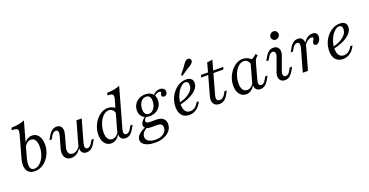

<svg xmlns="http://www.w3.org/2000/svg" viewBox="-33 -1451 4669 2430"><g transform="rotate(-20 2301.5 -236.0)"><path d="M200 11.3Q149.2 11.3 119 -14.1Q88.7 -39.5 81.9 -86.7Q75 -133.9 93.5 -200L175.8 -496Q184.7 -527.4 181.5 -544.8Q178.2 -562.1 158.5 -569.4Q138.7 -576.6 98.4 -576.6L107.3 -608.1Q163.7 -609.7 208.1 -617.7Q252.4 -625.8 286.3 -641.1L162.1 -193.5Q137.9 -106.5 148.8 -63.3Q159.7 -20.2 203.2 -20.2Q234.7 -20.2 263.3 -39.5Q291.9 -58.9 313.7 -91.9Q335.5 -125 348.4 -168.5Q361.3 -212.1 361.3 -258.9Q361.3 -317.7 341.5 -349.6Q321.8 -381.5 285.5 -381.5Q254 -381.5 228.2 -359.7Q202.4 -337.9 184.7 -298.4L185.5 -325Q206.5 -373.4 239.5 -399.6Q272.6 -425.8 314.5 -425.8Q369.4 -425.8 401.6 -382.7Q433.9 -339.5 433.9 -265.3Q433.9 -208.9 415.3 -158.9Q396.8 -108.9 364.5 -70.6Q332.3 -32.3 290.3 -10.5Q248.4 11.3 200 11.3Z M691.9 11.3Q652.4 11.3 627.4 -9.3Q602.4 -29.8 595.6 -66.1Q588.7 -102.4 602.4 -151.6L645.2 -301.6Q655.6 -338.7 648.8 -359.3Q641.9 -379.8 618.5 -379.8Q600 -379.8 583.5 -365.7Q566.9 -351.6 552.4 -325L536.3 -294.4H504.8L523.4 -329Q540.3 -359.7 558.1 -381Q575.8 -402.4 596.8 -414.1Q617.7 -425.8 643.5 -425.8Q677.4 -425.8 696.4 -408.5Q715.3 -391.1 719.4 -360.9Q723.4 -330.6 712.1 -291.1L674.2 -154.8Q657.3 -96.8 671 -65.7Q684.7 -34.7 725.8 -34.7Q758.1 -34.7 785.5 -54.8Q812.9 -75 835.5 -115.3V-94.4Q808.1 -41.9 772.2 -15.3Q736.3 11.3 691.9 11.3ZM899.2 11.3Q864.5 11.3 845.6 -5.6Q826.6 -22.6 823 -53.2Q819.4 -83.9 829.8 -123.4L912.1 -414.5H982.3L897.6 -112.9Q887.1 -76.6 894 -55.6Q900.8 -34.7 924.2 -34.7Q941.9 -34.7 958.5 -48.4Q975 -62.1 990.3 -89.5L1006.5 -119.4H1037.1L1018.5 -84.7Q1002.4 -54.8 984.7 -33.1Q966.9 -11.3 946.4 0Q925.8 11.3 899.2 11.3Z M1422.6 11.3Q1388.7 11.3 1369.8 -5.6Q1350.8 -22.6 1346.8 -53.2Q1342.7 -83.9 1353.2 -123.4L1458.1 -496Q1466.9 -526.6 1463.7 -544.4Q1460.5 -562.1 1442.7 -569.4Q1425 -576.6 1387.9 -576.6L1396.8 -608.1Q1450.8 -609.7 1493.1 -617.7Q1535.5 -625.8 1569.4 -641.1L1421 -112.9Q1410.5 -76.6 1416.9 -55.6Q1423.4 -34.7 1447.6 -34.7Q1465.3 -34.7 1482.3 -48.4Q1499.2 -62.1 1512.9 -89.5L1529.8 -119.4H1560.5L1541.9 -84.7Q1525.8 -54.8 1508.1 -33.1Q1490.3 -11.3 1469.4 0Q1448.4 11.3 1422.6 11.3ZM1228.2 11.3Q1174.2 11.3 1141.5 -31.5Q1108.9 -74.2 1108.9 -145.2Q1108.9 -200 1127.4 -250.4Q1146 -300.8 1177.8 -340.3Q1209.7 -379.8 1250 -402.8Q1290.3 -425.8 1333.9 -425.8Q1373.4 -425.8 1407.7 -407.7Q1441.9 -389.5 1466.9 -357.3L1416.1 -314.5Q1409.7 -354 1388.7 -374.2Q1367.7 -394.4 1338.7 -394.4Q1308.1 -394.4 1279.4 -374.6Q1250.8 -354.8 1229 -320.6Q1207.3 -286.3 1194.4 -242.3Q1181.5 -198.4 1181.5 -150.8Q1181.5 -95.2 1201.6 -65.3Q1221.8 -35.5 1258.9 -35.5Q1287.9 -35.5 1312.1 -54Q1336.3 -72.6 1354.8 -108.9L1354 -82.3Q1332.3 -37.1 1300 -12.9Q1267.7 11.3 1228.2 11.3Z M1754.8 192.7Q1700 192.7 1659.3 180.2Q1618.5 167.7 1596 145.2Q1573.4 122.6 1573.4 92.7Q1573.4 55.6 1607.3 22.6Q1641.1 -10.5 1704.8 -35.5L1721 -22.6Q1684.7 -4.8 1664.5 21.4Q1644.4 47.6 1644.4 76.6Q1644.4 114.5 1679.4 136.7Q1714.5 158.9 1773.4 158.9Q1816.9 158.9 1850.4 144.8Q1883.9 130.6 1902.8 105.2Q1921.8 79.8 1921.8 48.4Q1921.8 19.4 1904.4 5.2Q1887.1 -8.9 1851.6 -8.9H1765.3Q1726.6 -8.9 1702 -25Q1677.4 -41.1 1677.4 -69.4Q1677.4 -91.9 1694.8 -116.1Q1712.1 -140.3 1747.6 -167.7L1762.1 -158.9Q1741.9 -141.9 1733.9 -130.2Q1725.8 -118.5 1725.8 -107.3Q1725.8 -91.1 1739.1 -83.9Q1752.4 -76.6 1780.6 -76.6H1866.1Q1924.2 -76.6 1955.2 -49.6Q1986.3 -22.6 1986.3 25Q1986.3 74.2 1956.5 112.1Q1926.6 150 1874.6 171.4Q1822.6 192.7 1754.8 192.7ZM1802.4 -146Q1742.7 -146 1707.7 -178.6Q1672.6 -211.3 1672.6 -267.7Q1672.6 -312.9 1694.4 -348.8Q1716.1 -384.7 1754 -405.2Q1791.9 -425.8 1839.5 -425.8Q1899.2 -425.8 1933.9 -392.7Q1968.5 -359.7 1968.5 -302.4Q1968.5 -257.3 1946.8 -221.8Q1925 -186.3 1887.9 -166.1Q1850.8 -146 1802.4 -146ZM1803.2 -177.4Q1824.2 -177.4 1841.9 -188.3Q1859.7 -199.2 1873 -218.1Q1886.3 -237.1 1894 -262.5Q1901.6 -287.9 1901.6 -316.9Q1901.6 -355.6 1885.5 -375Q1869.4 -394.4 1838.7 -394.4Q1817.7 -394.4 1799.6 -384.3Q1781.5 -374.2 1768.1 -356Q1754.8 -337.9 1747.6 -313.3Q1740.3 -288.7 1740.3 -259.7Q1740.3 -219.4 1756.9 -198.4Q1773.4 -177.4 1803.2 -177.4ZM2058.9 -317.7Q2044.4 -317.7 2035.9 -325Q2027.4 -332.3 2027.4 -345.2Q2027.4 -352.4 2030.6 -358.5Q2033.9 -364.5 2036.7 -370.2Q2039.5 -375.8 2039.5 -380.6Q2039.5 -387.9 2034.3 -391.1Q2029 -394.4 2016.9 -394.4Q1999.2 -394.4 1980.6 -385.5Q1962.1 -376.6 1945.2 -358.1L1936.3 -372.6Q1956.5 -399.2 1981.5 -412.5Q2006.5 -425.8 2033.9 -425.8Q2066.1 -425.8 2085.1 -410.1Q2104 -394.4 2104 -367.7Q2104 -345.2 2091.5 -331.5Q2079 -317.7 2058.9 -317.7Z M2279.8 11.3Q2216.1 11.3 2181.5 -29Q2146.8 -69.4 2146.8 -142.7Q2146.8 -198.4 2166.1 -249.6Q2185.5 -300.8 2219.4 -340.3Q2253.2 -379.8 2296.8 -402.8Q2340.3 -425.8 2387.9 -425.8Q2433.1 -425.8 2456.5 -406Q2479.8 -386.3 2479.8 -349.2Q2479.8 -305.6 2446.4 -266.5Q2412.9 -227.4 2351.6 -197.2Q2290.3 -166.9 2205.6 -149.2V-175Q2271 -191.1 2316.9 -216.5Q2362.9 -241.9 2387.5 -274.2Q2412.1 -306.5 2412.1 -344.4Q2412.1 -369.4 2401.6 -382.3Q2391.1 -395.2 2370.2 -395.2Q2343.5 -395.2 2316.5 -373.4Q2289.5 -351.6 2267.7 -315.7Q2246 -279.8 2232.7 -235.9Q2219.4 -191.9 2219.4 -148.4Q2219.4 -91.1 2241.9 -60.5Q2264.5 -29.8 2306.5 -29.8Q2341.1 -29.8 2369.4 -50Q2397.6 -70.2 2419.4 -111.3H2449.2Q2421.8 -51.6 2378.2 -20.2Q2334.7 11.3 2279.8 11.3ZM2365.3 -484.7 2350.8 -499.2Q2382.3 -535.5 2402.4 -563.3Q2422.6 -591.1 2437.1 -611.7Q2451.6 -632.3 2465.3 -646Q2483.1 -662.9 2500.8 -663.7Q2518.5 -664.5 2530.6 -651.6Q2541.9 -640.3 2539.9 -623Q2537.9 -605.6 2519.4 -588.7Q2504.8 -575 2483.1 -561.7Q2461.3 -548.4 2432.3 -530.6Q2403.2 -512.9 2365.3 -484.7Z M2685.5 11.3Q2631.5 11.3 2608.5 -26.2Q2585.5 -63.7 2603.2 -125L2717.7 -537.9Q2737.1 -538.7 2756 -541.5Q2775 -544.4 2791.1 -549.2L2670.2 -115.3Q2659.7 -75 2668.5 -54.8Q2677.4 -34.7 2707.3 -34.7Q2729.8 -34.7 2748.4 -48.8Q2766.9 -62.9 2782.3 -91.1L2797.6 -119.4H2829L2803.2 -71.8Q2790.3 -47.6 2773.4 -29Q2756.5 -10.5 2735.1 0.4Q2713.7 11.3 2685.5 11.3ZM2580.6 -383.1 2588.7 -414.5H2888.7L2879.8 -383.1Z M3045.2 11.3Q2991.1 11.3 2958.5 -31.5Q2925.8 -74.2 2925.8 -145.2Q2925.8 -200 2944.4 -250.4Q2962.9 -300.8 2994.8 -340.3Q3026.6 -379.8 3066.9 -402.8Q3107.3 -425.8 3150.8 -425.8Q3190.3 -425.8 3224.6 -407.7Q3258.9 -389.5 3283.9 -357.3L3233.1 -314.5Q3226.6 -354 3205.6 -374.2Q3184.7 -394.4 3155.6 -394.4Q3125 -394.4 3096.4 -374.6Q3067.7 -354.8 3046 -320.6Q3024.2 -286.3 3011.3 -242.3Q2998.4 -198.4 2998.4 -150.8Q2998.4 -95.2 3018.5 -65.3Q3038.7 -35.5 3075.8 -35.5Q3104.8 -35.5 3129 -54Q3153.2 -72.6 3171.8 -108.9L3171 -82.3Q3149.2 -37.1 3116.9 -12.9Q3084.7 11.3 3045.2 11.3ZM3239.5 11.3Q3190.3 11.3 3171.8 -25Q3153.2 -61.3 3170.2 -123.4L3239.5 -370.2Q3262.9 -379.8 3286.7 -394.8Q3310.5 -409.7 3329.8 -428.2L3347.6 -403.2Q3333.1 -391.1 3323.4 -379.8Q3313.7 -368.5 3307.3 -354.4Q3300.8 -340.3 3295.2 -320.2L3237.9 -112.9Q3227.4 -75.8 3234.7 -55.2Q3241.9 -34.7 3265.3 -34.7Q3279 -34.7 3290.3 -41.9Q3301.6 -49.2 3311.7 -61.7Q3321.8 -74.2 3329.8 -89.5L3346.8 -119.4H3377.4L3355.6 -78.2Q3341.1 -51.6 3324.2 -31.5Q3307.3 -11.3 3286.3 0Q3265.3 11.3 3239.5 11.3Z M3569.4 11.3Q3535.5 11.3 3514.9 -6.5Q3494.4 -24.2 3490.3 -55.2Q3486.3 -86.3 3501.6 -125L3565.3 -300Q3579 -335.5 3571.4 -357.7Q3563.7 -379.8 3539.5 -379.8Q3521 -379.8 3504.4 -366.1Q3487.9 -352.4 3473.4 -325L3457.3 -295.2H3425.8L3444.4 -329.8Q3471.8 -380.6 3500 -403.2Q3528.2 -425.8 3564.5 -425.8Q3598.4 -425.8 3619 -408.1Q3639.5 -390.3 3643.5 -359.3Q3647.6 -328.2 3632.3 -289.5L3568.5 -114.5Q3555.6 -79 3562.9 -56.9Q3570.2 -34.7 3594.4 -34.7Q3631.5 -34.7 3660.5 -89.5L3676.6 -119.4H3708.1L3689.5 -84.7Q3661.3 -33.1 3633.5 -10.9Q3605.6 11.3 3569.4 11.3ZM3631.5 -510.5Q3609.7 -510.5 3594.8 -525.4Q3579.8 -540.3 3579.8 -562.9Q3579.8 -586.3 3597.2 -603.2Q3614.5 -620.2 3638.7 -620.2Q3660.5 -620.2 3675.4 -605.2Q3690.3 -590.3 3690.3 -568.5Q3690.3 -545.2 3673 -527.8Q3655.6 -510.5 3631.5 -510.5Z M3809.7 0 3894.4 -301.6Q3904.8 -338.7 3897.6 -359.3Q3890.3 -379.8 3867.7 -379.8Q3849.2 -379.8 3832.7 -366.1Q3816.1 -352.4 3801.6 -325L3785.5 -295.2H3754.8L3773.4 -329.8Q3789.5 -360.5 3807.3 -381.9Q3825 -403.2 3846 -414.5Q3866.9 -425.8 3892.7 -425.8Q3926.6 -425.8 3945.6 -408.9Q3964.5 -391.9 3968.5 -361.7Q3972.6 -331.5 3961.3 -291.1L3879.8 0ZM4091.1 -274.2Q4077.4 -274.2 4069.4 -282.7Q4061.3 -291.1 4061.3 -304Q4061.3 -316.1 4067.3 -327.4Q4073.4 -338.7 4079.4 -349.2Q4085.5 -359.7 4085.5 -368.5Q4085.5 -382.3 4062.1 -382.3Q4037.1 -382.3 4008.9 -362.1Q3980.6 -341.9 3961.3 -307.3L3962.1 -333.1Q3985.5 -378.2 4019 -402Q4052.4 -425.8 4091.1 -425.8Q4122.6 -425.8 4139.5 -410.1Q4156.5 -394.4 4156.5 -365.3Q4156.5 -341.9 4147.2 -321.4Q4137.9 -300.8 4123 -287.5Q4108.1 -274.2 4091.1 -274.2Z M4350 11.3Q4286.3 11.3 4251.6 -29Q4216.9 -69.4 4216.9 -142.7Q4216.9 -198.4 4236.3 -249.6Q4255.6 -300.8 4289.5 -340.3Q4323.4 -379.8 4366.9 -402.8Q4410.5 -425.8 4458.1 -425.8Q4503.2 -425.8 4526.6 -406Q4550 -386.3 4550 -349.2Q4550 -305.6 4516.5 -266.5Q4483.1 -227.4 4421.8 -197.2Q4360.5 -166.9 4275.8 -149.2V-175Q4341.1 -191.1 4387.1 -216.5Q4433.1 -241.9 4457.7 -274.2Q4482.3 -306.5 4482.3 -344.4Q4482.3 -369.4 4471.8 -382.3Q4461.3 -395.2 4440.3 -395.2Q4413.7 -395.2 4386.7 -373.4Q4359.7 -351.6 4337.9 -315.7Q4316.1 -279.8 4302.8 -235.9Q4289.5 -191.9 4289.5 -148.4Q4289.5 -91.1 4312.1 -60.5Q4334.7 -29.8 4376.6 -29.8Q4411.3 -29.8 4439.5 -50Q4467.7 -70.2 4489.5 -111.3H4519.4Q4491.9 -51.6 4448.4 -20.2Q4404.8 11.3 4350 11.3Z"/></g></svg>

Font: Playfair 12pt Light
Style: Italic
Weight: 300
Italic angle: -15.6°
Designer: Claus Eggers Sørensen
Foundry: Claus Eggers Sørensen
Version: Version 2.000;gftools[0.9.28]